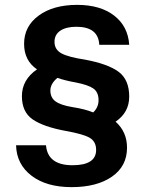

<svg xmlns="http://www.w3.org/2000/svg" viewBox="-20 -759 610 789"><path d="M274 10Q171 10 109.5 -37Q48 -84 46 -162H169Q176 -80 278 -80Q375 -80 375 -143Q375 -177 349 -192.5Q323 -208 250 -221Q158 -238 114 -268.5Q70 -299 70 -364Q70 -431 132 -474Q79 -510 79 -579Q79 -651 139 -695Q199 -739 297 -739Q392 -739 449 -695Q506 -651 511 -575H388Q384 -649 294 -649Q252 -649 228 -633Q204 -617 204 -587Q204 -555 233 -539.5Q262 -524 329 -514Q425 -496 468 -463.5Q511 -431 511 -362Q511 -297 455 -259Q502 -217 502 -152Q502 -76 440 -33Q378 10 274 10ZM363 -297Q385 -318 385 -347Q385 -380 364 -395Q343 -410 292 -420Q247 -428 216 -439Q187 -415 187 -387Q187 -358 208 -342.5Q229 -327 277 -319Q329 -311 363 -297Z"/></svg>

Font: Mona Sans SemiBold
Style: Regular
Weight: 600
Designer: Deni Anggara
Foundry: GitHub
Version: Version 2.000;Glyphs 3.2.3 (3260)